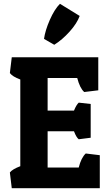

<svg xmlns="http://www.w3.org/2000/svg" viewBox="-20 -992 579 1012"><path d="M266 -756 212 -787Q218 -831 242.5 -887Q267 -943 296 -972L400 -908Q386 -869 347 -825.5Q308 -782 266 -756ZM506 0H42L32 -83Q45 -100 87 -116V-573Q46 -588 32 -607L42 -690H498V-516L424 -507Q401 -527 387 -581H231V-409H370Q382 -439 395 -451L458 -444V-266L395 -258Q382 -268 370 -300H231V-109H395Q408 -161 432 -183L506 -174Z"/></svg>

Font: Patua One
Style: Regular
Weight: 400
Designer: luciano Vergara
Foundry: Luciano Vergara
Version: Version 1.002